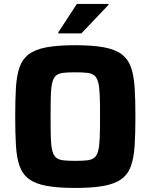

<svg xmlns="http://www.w3.org/2000/svg" viewBox="-20 -919 743 947"><path d="M351 8Q264.5 8 209 -2.4Q153.5 -12.9 122 -36.6Q90.6 -60.3 76.4 -100.7Q62.2 -141.2 58.6 -201.2Q55 -261.3 55 -344Q55 -426.7 58.6 -486.8Q62.2 -546.8 76.4 -587.3Q90.6 -627.7 122 -651.4Q153.5 -675.1 209 -685.6Q264.5 -696 351 -696Q437.4 -696 493 -685.6Q548.5 -675.1 580.1 -651.4Q611.8 -627.7 626.1 -587.3Q640.3 -546.8 644.1 -486.8Q647.9 -426.7 647.9 -344Q647.9 -261.3 644.1 -201.2Q640.3 -141.2 626.1 -100.7Q611.8 -60.3 580.1 -36.6Q548.5 -12.9 493 -2.4Q437.4 8 351 8ZM351 -125.6Q386.7 -125.6 409.5 -128.2Q432.4 -130.7 445.2 -141.1Q458.1 -151.6 464.2 -174.7Q470.3 -197.9 471.9 -238.9Q473.5 -279.8 473.5 -344Q473.5 -408.2 471.9 -449.1Q470.3 -490.1 464.2 -513.3Q458.1 -536.4 445.2 -546.9Q432.4 -557.3 409.5 -559.8Q386.7 -562.4 351 -562.4Q315.8 -562.4 293 -559.8Q270.1 -557.3 257.2 -546.9Q244.2 -536.4 238.2 -513.3Q232.1 -490.1 230.8 -449.1Q229.5 -408.2 229.5 -344Q229.5 -279.8 230.8 -238.9Q232.1 -197.9 238.2 -174.7Q244.2 -151.6 257.2 -141.1Q270.1 -130.7 293 -128.2Q315.8 -125.6 351 -125.6ZM267.5 -754.3V-759.3L359.1 -899.5H514.7V-894.5L381.5 -754.3Z"/></svg>

Font: Saira Thin
Style: Regular
Weight: 100
Designer: Hector Gatti with collaboration of the Omnibus-Type team
Foundry: Omnibus-Type
Version: Version 1.101